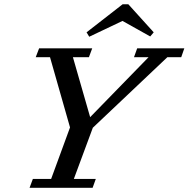

<svg xmlns="http://www.w3.org/2000/svg" viewBox="-20 -893 896 913"><path d="M710.9 -739.3 694.3 -719.7 562.5 -793.5 404.3 -718.3 391.6 -739.3 563 -872.6H590.3ZM120.6 0 136.2 -42H223.1L313 -287.1L217.8 -621.1H149.9L166 -663.1H418.5L402.8 -621.1H326.7L408.7 -335.9L686.5 -621.1H617.2L632.3 -663.1H856.4L841.8 -621.1H775.9L421.4 -285.6L331.1 -42H435.5L420.4 0Z"/></svg>

Font: Elstob 6pt Medium
Style: Italic
Weight: 500
Italic angle: -20°
Designer: Peter S. Baker
Version: Version 1.015